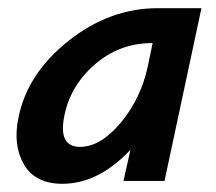

<svg xmlns="http://www.w3.org/2000/svg" viewBox="-20 -441 527 468"><path d="M364 -421H471L381 0H281L298 -76Q220 7 132 7Q66 7 38.5 -40Q11 -87 25 -154Q46 -261 146.5 -341Q247 -421 364 -421ZM175 -83Q225 -83 274 -141.5Q323 -200 340 -278L352 -336H351Q270 -336 209.5 -282.5Q149 -229 136 -154Q123 -83 175 -83Z"/></svg>

Font: EauTest
Style: Bold Italic
Weight: 700
Italic angle: -12°
Designer: Christian Thalmann (Catharsis Fonts)
Version: Version 0.001;PS 000.001;hotconv 1.0.88;makeotf.lib2.5.64775